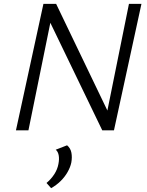

<svg xmlns="http://www.w3.org/2000/svg" viewBox="-20 -678 767 999"><path d="M63 0 206 -658H262L128 0ZM544 0H512L218 -609L230 -658H272L557 -65ZM716 -658 573 0H518L651 -658ZM246 301 222 274Q246 254 262.5 228.5Q279 203 284 175Q289 150 285.5 130.5Q282 111 270 101L329 78Q347 93 351.5 116.5Q356 140 351 168Q346 192 331.5 217.5Q317 243 295 264.5Q273 286 246 301Z"/></svg>

Font: Ysabeau Office
Style: Italic
Weight: 400
Italic angle: -12°
Designer: Christian Thalmann (Catharsis Fonts)
Version: Version 2.001;gftools[0.9.30]; featfreeze: tnum,lnum,ss02